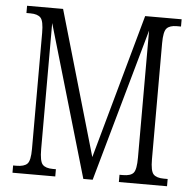

<svg xmlns="http://www.w3.org/2000/svg" viewBox="-51 -766 828 818"><g transform="rotate(5 362.5 -357.0)"><path d="M32 0V-31H46Q79 -31 92.5 -44.5Q106 -58 106 -108V-605Q106 -655 93 -669Q80 -683 49 -683H32V-714H186L365 -96L537 -714H693V-683H675Q645 -683 632 -669Q619 -655 619 -605V-109Q619 -59 632 -45Q645 -31 677 -31H693V0H487V-31H502Q535 -31 547 -45.5Q559 -60 559 -111V-654L375 0H335L145 -650V-111Q145 -59 158 -45Q171 -31 202 -31H215V0Z"/></g></svg>

Font: Noto Serif Ethiopic ExtraCondensed Light
Style: Regular
Weight: 300
Width: 2
Designer: Monotype Design Team
Foundry: Monotype Imaging Inc.
Version: Version 2.102; ttfautohint (v1.8.4.7-5d5b)